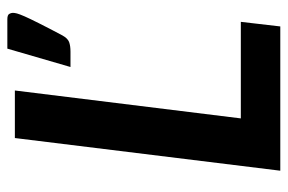

<svg xmlns="http://www.w3.org/2000/svg" viewBox="-150 -634 784 523"><g transform="rotate(-90 241.5 -372.0)"><path d="M451 -743.5Q462.5 -743.5 465.5 -738.5Q468.5 -733.5 468.5 -728.5Q468.5 -724 466.8 -717.2Q465 -710.5 458.8 -696.2Q452.5 -682 440.2 -657.5Q428 -633 407 -593.5Q399 -579 388.8 -575.2Q378.5 -571.5 363 -571.5H321L371 -743.5ZM444 -107.5 431.5 0H38.5L127.5 -723H257L181 -107.5Z"/></g></svg>

Font: Lato 2
Style: Bold Italic
Weight: 700
Italic angle: -7°
Designer: Lukasz Dziedzic with Adam Twardoch and Botio Nikoltchev
Foundry: tyPoland Lukasz Dziedzic
Version: Version 2.015; 2015-08-06; http://www.latofonts.com/